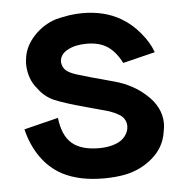

<svg xmlns="http://www.w3.org/2000/svg" viewBox="-46 -622 650 681"><g transform="rotate(-5 278.5 -281.5)"><path d="M365.6 -325Q344.8 -331.2 285.4 -346.9Q256.2 -355.2 232.3 -362.5Q206.3 -370.8 194.8 -381.2Q183.3 -391.7 181.2 -410.4Q181.2 -437.5 208.9 -452.6Q236.5 -467.7 277.1 -467.7Q322.9 -467.7 351.6 -448.4Q380.2 -429.2 401 -388.5L515.6 -416.7Q503.1 -452.1 473.4 -487.5Q443.8 -522.9 407.3 -543.8Q350 -577.1 271.9 -577.1Q227.1 -577.1 176 -563.5Q131.2 -549 98.4 -514.1Q65.6 -479.2 59.4 -437.5Q57.3 -422.9 57.3 -414.6Q57.3 -390.6 65.1 -367.2Q72.9 -343.8 88.5 -326Q111.5 -293.8 145.8 -279.2Q180.2 -264.6 257.3 -243.8L336.5 -221.9Q357.3 -214.6 368.8 -207.3Q381.2 -201 388.5 -189.6Q395.8 -178.1 395.8 -164.6Q395.8 -145.8 383.3 -129.2Q370.8 -112.5 347.9 -104.2Q322.9 -94.8 289.6 -94.8Q226 -94.8 193.2 -122.9Q160.4 -151 153.1 -214.6L31.3 -184.4Q44.8 -128.1 75 -84.9Q105.2 -41.7 150 -17.7Q209.4 13.5 296.9 13.5Q339.6 13.5 376 6.2Q432.3 -6.2 472.9 -42.2Q513.5 -78.1 521.9 -129.2Q526 -150 526 -161.5Q526 -220.8 474 -266.7Q429.2 -307.3 365.6 -325Z"/></g></svg>

Font: Vladivostok Bold
Style: Regular
Weight: 700
Width: 4
Designer: Michael Sharanda
Foundry: Michael Sharanda
Version: Version 1.005